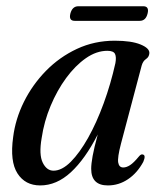

<svg xmlns="http://www.w3.org/2000/svg" viewBox="-20 -570 500 599"><path d="M357.5 -122Q346 -78 348.8 -62.8Q351.5 -47.5 364.5 -47.5Q374.5 -47.5 385.8 -54.8Q397 -62 413.5 -82Q420 -90 425.5 -88Q436 -86 427 -65Q408 -30 379.2 -10.8Q350.5 8.5 316.5 8.5Q264.5 8.5 264.5 -43.5Q264.5 -58.5 269 -83.5Q273.5 -108.5 285 -150.5Q245.5 -73.5 201 -32.5Q156.5 8.5 105.5 8.5Q58.5 8.5 34.5 -29Q10.5 -66.5 21 -142Q28 -198.5 54.5 -252Q81 -305.5 123.2 -348.8Q165.5 -392 220 -417.5Q274.5 -443 338 -443Q390 -443 418.5 -431.2Q447 -419.5 446 -404Q445 -392 435.5 -385.8Q426 -379.5 422 -365.5ZM110 -139.5Q101 -88 113.2 -62.8Q125.5 -37.5 147 -37.5Q173 -37.5 200.8 -65.2Q228.5 -93 255 -140.2Q281.5 -187.5 303.5 -247.8Q325.5 -308 340 -373Q343.5 -392 338.8 -401.8Q334 -411.5 315 -411.5Q281 -411.5 248 -388.5Q215 -365.5 186.5 -326.8Q158 -288 137.8 -239.5Q117.5 -191 110 -139.5ZM199.5 -527.5Q205.5 -550.5 224.5 -550.5H427Q446 -550.5 440.5 -528Q435 -505 416 -505H213Q194 -505 199.5 -527.5Z"/></svg>

Font: Fraunces 144pt S050
Style: Italic
Weight: 400
Italic angle: -16°
Version: Version 1.000; ttfautohint (v1.8.3)